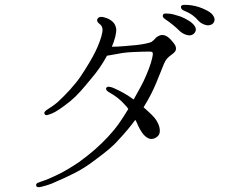

<svg xmlns="http://www.w3.org/2000/svg" viewBox="-20 -764 1040 793"><path d="M849 -661Q860 -664 864.5 -674.5Q869 -685 862 -697Q855 -710 836 -720Q817 -730 801 -735Q785 -740 771 -742Q757 -744 745 -744Q742 -744 736.5 -743.5Q731 -743 729 -740Q726 -736 728.5 -730Q731 -724 738 -721Q760 -712 774 -702Q788 -692 799 -679Q809 -668 824 -662.5Q839 -657 849 -661ZM770 -619Q781 -622 786.5 -632.5Q792 -643 785 -655Q777 -668 759 -679Q741 -690 725 -696Q710 -701 696.5 -704.5Q683 -708 670 -708Q667 -708 661.5 -708Q656 -708 654 -704Q648 -694 662 -685Q681 -672 695 -660.5Q709 -649 720 -638Q731 -627 745.5 -621.5Q760 -616 770 -619ZM307 -95Q288 -82 264 -67.5Q240 -53 221 -44Q203 -35 185.5 -27.5Q168 -20 147 -13Q134 -9 131 -5Q128 -1 130 5Q134 12 153 7Q165 4 180.5 -1Q196 -6 210 -13Q248 -29 288.5 -49.5Q329 -70 367 -99Q405 -127 428.5 -146.5Q452 -166 472 -189Q490 -208 507 -228.5Q524 -249 539 -269Q542 -263 545 -257.5Q548 -252 550 -246Q556 -232 567 -216Q578 -200 592.5 -193Q607 -186 623 -195Q639 -204 640 -220Q641 -236 633.5 -252.5Q626 -269 615 -281Q606 -291 595 -301Q584 -311 573 -321Q591 -350 603 -373.5Q615 -397 625 -421Q636 -447 643.5 -466.5Q651 -486 657 -500Q663 -514 670 -522Q677 -530 691 -540Q705 -550 706.5 -559Q708 -568 703 -578Q697 -588 684 -601.5Q671 -615 660 -618Q648 -621 639.5 -617.5Q631 -614 625 -609Q621 -604 616 -599.5Q611 -595 606 -591Q601 -588 582 -584Q563 -580 544 -578Q522 -576 493.5 -573.5Q465 -571 442 -571Q451 -592 456 -612Q461 -632 460 -645Q457 -663 446 -673.5Q435 -684 421 -689Q392 -700 384 -688Q376 -677 390 -666Q408 -654 402 -628Q400 -615 391.5 -592Q383 -569 374 -551Q365 -532 347 -502Q329 -472 312 -447Q295 -422 269.5 -394Q244 -366 219 -343Q206 -332 196.5 -325.5Q187 -319 176 -312Q169 -308 165 -302.5Q161 -297 165 -292Q168 -287 176 -289Q184 -291 196 -296Q208 -301 226.5 -313.5Q245 -326 269 -345Q292 -364 312.5 -387Q333 -410 354 -436Q394 -482 422 -534Q427 -535 431.5 -535.5Q436 -536 440 -537Q466 -542 485 -545Q504 -548 529 -549Q553 -550 567.5 -550.5Q582 -551 596 -551Q603 -551 607.5 -549.5Q612 -548 611 -537Q610 -528 603.5 -505.5Q597 -483 583 -451Q573 -427 560 -403.5Q547 -380 532 -353Q513 -367 493 -378.5Q473 -390 448 -401Q441 -404 432 -405.5Q423 -407 419 -401Q417 -399 418.5 -394.5Q420 -390 427 -385Q450 -372 465.5 -360Q481 -348 497 -330Q504 -323 510 -314Q491 -282 472 -255Q453 -228 427 -200Q401 -172 372.5 -147Q344 -122 307 -95Z"/></svg>

Font: Hannari
Style: Regular
Weight: 400
Version: Version 1.12